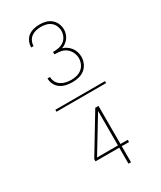

<svg xmlns="http://www.w3.org/2000/svg" viewBox="-250 -939 1000 1192"><g transform="rotate(-30 250.0 -342.5)"><path d="M251 -442Q229 -442 207 -446.5Q185 -451 166.5 -463.5Q148 -476 137.5 -496.5Q127 -517 127 -540Q127 -540 127 -540Q127 -540 127 -540H145Q145 -540 145 -540Q145 -540 145 -540Q145 -521 154 -504Q163 -487 179 -476.5Q195 -466 214 -462Q233 -458 251 -458Q272 -458 291.5 -463Q311 -468 327 -481Q343 -494 351 -513Q359 -532 359 -552Q359 -574 349 -594.5Q339 -615 321.5 -628Q304 -641 282.5 -644.5Q261 -648 239 -648V-665Q259 -665 279 -668.5Q299 -672 315.5 -683.5Q332 -695 341 -714Q350 -733 350 -753Q350 -771 342.5 -788.5Q335 -806 320.5 -817.5Q306 -829 288 -833.5Q270 -838 252 -838Q234 -838 216.5 -834Q199 -830 184.5 -820Q170 -810 161.5 -793.5Q153 -777 153 -759Q153 -758 153 -757.5Q153 -757 153 -757H136Q136 -758 136 -758.5Q136 -759 136 -759Q136 -780 145 -800Q154 -820 171 -832.5Q188 -845 209 -850Q230 -855 252 -855Q273 -855 294.5 -849.5Q316 -844 333 -830Q350 -816 359 -795.5Q368 -775 368 -753Q368 -737 363 -721.5Q358 -706 349 -693.5Q340 -681 327 -671.5Q314 -662 299 -657Q316 -652 330.5 -642Q345 -632 355.5 -618Q366 -604 371.5 -587Q377 -570 377 -552Q377 -528 367.5 -506Q358 -484 340 -469Q322 -454 298.5 -448Q275 -442 251 -442ZM72 -333V-347H428V-333ZM298 170V55H128V39L293 -234H316V39H368V55H316V170ZM148 39H298V-208Z"/></g></svg>

Font: iosevka_custom_sans_ss08 Thin
Style: Regular
Weight: 100
Designer: Belleve Invis
Foundry: Belleve Invis
Version: Version 10.3.0; ttfautohint (v1.8.3)